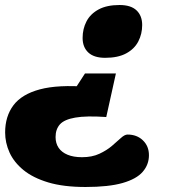

<svg xmlns="http://www.w3.org/2000/svg" viewBox="-40 -530 746 767"><path d="M380 -299Q335.5 -299 312.8 -320.2Q290 -341.5 290 -378.5Q290 -414.5 305.5 -444.5Q321 -474.5 353.8 -492.2Q386.5 -510 437.5 -510Q483 -510 505.5 -488.5Q528 -467 528 -430Q528 -394.5 512.5 -364.5Q497 -334.5 464.2 -316.8Q431.5 -299 380 -299ZM301.5 217Q214 217 153 198.8Q92 180.5 54 149.5Q16 118.5 -1.8 79.5Q-19.5 40.5 -19.5 -1Q-19.5 -65 13.5 -109.2Q46.5 -153.5 119.2 -173Q192 -192.5 312.5 -183L228.5 -127L299.5 -236.5H423L384.5 -62.5Q304.5 -68 260.5 -60.2Q216.5 -52.5 199.2 -33Q182 -13.5 182 17.5Q182 42.5 194.2 60.5Q206.5 78.5 230 88.2Q253.5 98 287.5 98Q328 98 357.2 84.2Q386.5 70.5 407.2 52.8Q428 35 443 21.2Q458 7.5 469.5 7.5Q507 7.5 531 30.8Q555 54 555 90Q555 127.5 530.2 156.2Q505.5 185 449.8 201Q394 217 301.5 217Z"/></svg>

Font: Newsreader 9pt ExtraBold
Style: Italic
Weight: 800
Italic angle: -17°
Designer: Hugues Gentile
Foundry: Production Type
Version: Version 1.003